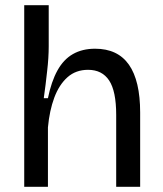

<svg xmlns="http://www.w3.org/2000/svg" viewBox="-20 -717 624 737"><path d="M73 0V-299V-697H167V-539Q167 -518 165.5 -494Q164 -470 161 -444.5Q158 -419 155 -392.5Q152 -366 148 -340H164Q177 -404 200.5 -446.5Q224 -489 260 -509.5Q296 -530 345 -530Q432 -530 475 -468.5Q518 -407 518 -285V0H426V-276Q426 -367 399 -408Q372 -449 318 -449Q271 -449 239 -420.5Q207 -392 188.5 -342.5Q170 -293 164 -228V0Z"/></svg>

Font: Bricolage Grotesque 28pt
Style: Regular
Weight: 400
Version: Version 1.001;gftools[0.9.33.dev8+g029e19f]